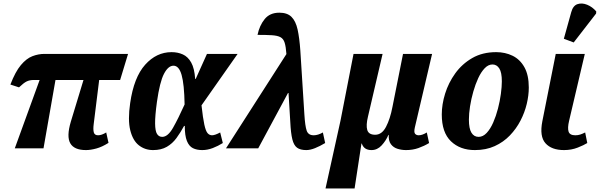

<svg xmlns="http://www.w3.org/2000/svg" viewBox="-20 -842 3405 1090"><path d="M64 0 205 -388H173Q148 -388 131 -379.5Q114 -371 88 -346L39 -362Q67 -435 98.5 -472.5Q130 -510 164 -523Q198 -536 232 -536H707L662 -388H543L512 -138Q508 -107 512.5 -90.5Q517 -74 537 -74Q557 -74 583 -90L596 -31Q560 -8 527 1Q494 10 468 10Q401 10 379 -28.5Q357 -67 382 -151L454 -388H295L227 0Z M849 10Q803 10 768.5 -17Q734 -44 719.5 -102.5Q705 -161 719 -257Q740 -403 804 -474.5Q868 -546 954 -546Q989 -546 1018 -533Q1047 -520 1065.5 -487Q1084 -454 1088 -394H1091L1155 -536H1329L1124 -244Q1132 -171 1140 -134.5Q1148 -98 1158.5 -86Q1169 -74 1184 -74Q1200 -74 1230 -90L1245 -30Q1218 -13 1188 -1.5Q1158 10 1128 10Q1097 10 1075 -1Q1053 -12 1041 -42Q1029 -72 1029 -127H1025Q1005 -90 982 -58.5Q959 -27 927 -8.5Q895 10 849 10ZM901 -65Q933 -65 962.5 -117Q992 -169 1028 -249Q1026 -364 1011 -416.5Q996 -469 965 -469Q935 -469 911 -423Q887 -377 871 -264Q860 -184 860.5 -141Q861 -98 871.5 -81.5Q882 -65 901 -65Z M1263 0 1606 -535Q1603 -577 1596 -599.5Q1589 -622 1572 -631Q1555 -640 1524 -642Q1493 -644 1442 -644Q1453 -697 1482.5 -733.5Q1512 -770 1566 -770Q1611 -770 1635 -746Q1659 -722 1669.5 -674.5Q1680 -627 1685 -555L1708 -192Q1712 -127 1721 -100.5Q1730 -74 1761 -74Q1785 -74 1813 -90L1826 -30Q1796 -12 1768.5 -1Q1741 10 1719 10Q1685 10 1666.5 -3.5Q1648 -17 1639.5 -51.5Q1631 -86 1628 -149L1618 -314H1615L1446 0Z M1828 228 1913 -157 1987 -536H2152L2069 -180Q2057 -131 2065 -104Q2073 -77 2110 -77Q2148 -77 2171.5 -122Q2195 -167 2208 -235L2268 -536H2433L2335 -118Q2329 -91 2336.5 -82.5Q2344 -74 2357 -74Q2368 -74 2380 -78.5Q2392 -83 2403 -90L2416 -30Q2388 -13 2355.5 -1.5Q2323 10 2285 10Q2261 10 2237.5 3Q2214 -4 2199.5 -23Q2185 -42 2187 -76H2185Q2171 -43 2146.5 -16.5Q2122 10 2089 10Q2046 10 2034 -27H2032L1993 228Z M2676 10Q2592 10 2540 -40Q2488 -90 2488 -192Q2488 -249 2507 -310.5Q2526 -372 2564.5 -425.5Q2603 -479 2661 -512.5Q2719 -546 2797 -546Q2848 -546 2890 -525.5Q2932 -505 2957 -460.5Q2982 -416 2982 -345Q2982 -301 2970.5 -252.5Q2959 -204 2935 -157.5Q2911 -111 2874.5 -73Q2838 -35 2788.5 -12.5Q2739 10 2676 10ZM2697 -65Q2722 -65 2743 -87.5Q2764 -110 2780 -146.5Q2796 -183 2807 -225.5Q2818 -268 2823.5 -309Q2829 -350 2829 -380Q2829 -431 2814.5 -453.5Q2800 -476 2776 -476Q2752 -476 2731.5 -454.5Q2711 -433 2695 -398.5Q2679 -364 2667 -322Q2655 -280 2648.5 -238.5Q2642 -197 2642 -163Q2642 -112 2656.5 -88.5Q2671 -65 2697 -65Z M3182 10Q3111 10 3076.5 -29Q3042 -68 3059 -154L3135 -536H3300L3211 -157Q3201 -115 3208 -94.5Q3215 -74 3246 -74Q3261 -74 3273.5 -78Q3286 -82 3302 -90L3314 -30Q3295 -18 3259.5 -4Q3224 10 3182 10ZM3237 -601 3181 -622 3223 -773Q3233 -810 3258.5 -818.5Q3284 -827 3313.5 -815Q3343 -803 3365 -777L3364 -765Z"/></svg>

Font: Noto Serif Condensed ExtraBold
Style: Italic
Weight: 800
Width: 3
Italic angle: -12°
Designer: Monotype Design Team
Foundry: Monotype Imaging Inc.
Version: Version 2.014; ttfautohint (v1.8.4.7-5d5b)